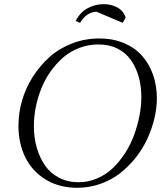

<svg xmlns="http://www.w3.org/2000/svg" viewBox="-20 -896 795 924"><path d="M68.8 -291Q68.8 -351.1 85.9 -411.1Q103 -471.2 137 -524.9Q170.9 -578.6 217 -620.4Q263.2 -662.1 325.7 -686.5Q388.2 -710.9 458 -710.9Q522.9 -710.9 575.7 -689Q628.4 -667 663.1 -628.2Q697.8 -589.4 716.3 -536.9Q734.9 -484.4 734.9 -422.9Q734.9 -375.5 722.9 -325.4Q710.9 -275.4 688.7 -227.3Q666.5 -179.2 632.6 -136.7Q598.6 -94.2 557.4 -62Q516.1 -29.8 462.9 -11Q409.7 7.8 352.1 7.8Q264.6 7.8 199.5 -32.2Q134.3 -72.3 101.6 -139.4Q68.8 -206.5 68.8 -291ZM143.1 -289.1Q143.1 -234.4 156.7 -186Q170.4 -137.7 196.3 -100.1Q222.2 -62.5 263.9 -40.8Q305.7 -19 357.9 -19Q405.3 -19 448.2 -37.6Q491.2 -56.2 523.4 -87.4Q555.7 -118.7 582.3 -159.7Q608.9 -200.7 625.5 -246.6Q642.1 -292.5 651.1 -338.9Q660.2 -385.3 660.2 -428.2Q660.2 -481 647.5 -526.4Q634.8 -571.8 610.1 -606.9Q585.4 -642.1 545.4 -662.1Q505.4 -682.1 454.1 -682.1Q405.8 -682.1 362.1 -665.5Q318.4 -648.9 284.9 -620.1Q251.5 -591.3 224.1 -553Q196.8 -514.6 179.2 -470.9Q161.6 -427.2 152.3 -380.9Q143.1 -334.5 143.1 -289.1ZM344.2 -794.9Q365.2 -836.9 401.6 -856.4Q438 -876 479 -876Q515.1 -876 543.9 -860.6Q572.8 -845.2 585 -812L570.8 -786.1L443.8 -839.8Q395.5 -836.9 365.2 -786.1Z"/></svg>

Font: Dihjauti S
Style: Italic
Weight: 400
Italic angle: -9°
Designer: T. Christopher White
Version: Version 3.0.0